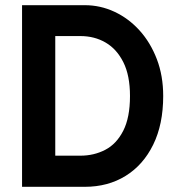

<svg xmlns="http://www.w3.org/2000/svg" viewBox="-20 -720 691 740"><path d="M65 0V-700H307Q367 -700 421.5 -674.5Q476 -649 518 -602.5Q560 -556 584.5 -492Q609 -428 609 -350Q609 -241 570.5 -162.5Q532 -84 464 -42Q396 0 307 0ZM193 -120H290Q342 -120 385.5 -142.5Q429 -165 455 -216Q481 -267 481 -350Q481 -429 455.5 -480Q430 -531 387 -556Q344 -581 290 -581H193Z"/></svg>

Font: Haskoy Bold
Style: Regular
Weight: 700
Designer: Ertekin Erdin
Foundry: Ertekin Erdin
Version: Version 1.500; ttfautohint (v1.8.3)